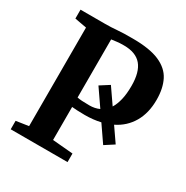

<svg xmlns="http://www.w3.org/2000/svg" viewBox="-171 -890 996 1030"><g transform="rotate(30 327.0 -374.5)"><path d="M111.5 -64V-674.5L38 -688V-743H188.5Q226.5 -743 263.2 -746.2Q300 -749.5 358.5 -749Q463.5 -749 523.5 -723Q583.5 -697 608.5 -647.8Q633.5 -598.5 633.5 -528Q633.5 -446 599.5 -387.8Q565.5 -329.5 502.5 -298.5L563 -211L506.5 -174.5L437 -275.5Q392.5 -265 339.5 -265Q316.5 -265 291.8 -266.2Q267 -267.5 260 -268.5V-64L386.5 -53V0H34.5V-52.5ZM260 -327Q281 -322 335 -322Q370 -322 396.5 -334.5L324.5 -439L381 -475L447 -379.5Q462 -403.5 470.8 -439.5Q479.5 -475.5 479.5 -525.5Q479.5 -611 444.8 -652.2Q410 -693.5 336 -693.5Q307.5 -693.5 290.8 -691Q274 -688.5 260 -687Z"/></g></svg>

Font: Merriweather Text Regular
Style: Bold
Weight: 700
Designer: Eben Sorkin
Foundry: Eben Sorkin
Version: Version 2.100; ttfautohint (v1.7.19-72a1) -l 8 -r 50 -G 200 